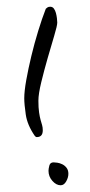

<svg xmlns="http://www.w3.org/2000/svg" viewBox="-20 -550 267 570"><path d="M150 -483Q150 -474 141 -444Q132 -414 121.5 -377.5Q111 -341 102.5 -306Q94 -271 94 -251Q94 -230 96 -216.5Q98 -203 100.5 -194Q103 -185 105 -178.5Q107 -172 107 -163Q107 -143 89 -143Q86 -143 83 -147Q61 -179 56.5 -210Q52 -241 52 -258Q52 -279 58 -312.5Q64 -346 73 -383.5Q82 -421 93.5 -458.5Q105 -496 116 -524Q118 -526 121 -528Q124 -530 129 -530Q136 -530 140 -524.5Q144 -519 146 -511.5Q148 -504 149 -496Q150 -488 150 -483ZM183 -34Q183 -23 176.5 -11.5Q170 0 160 0Q147 0 135.5 -13Q124 -26 124 -43Q124 -49 126.5 -58.5Q129 -68 139 -68Q143 -68 150 -67Q157 -66 164.5 -62.5Q172 -59 177.5 -52Q183 -45 183 -34Z"/></svg>

Font: Reenie Beanie
Style: Regular
Weight: 500
Designer: James Grieshaber
Foundry: James Grieshaber
Version: Version 1.000